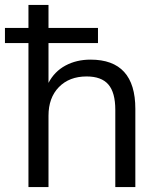

<svg xmlns="http://www.w3.org/2000/svg" viewBox="-37 -756 642 776"><path d="M510 -316V0H429V-312Q429 -382 401 -414.5Q373 -447 313 -447Q243 -447 201 -404Q159 -361 159 -288V0H78V-582H-17V-643H78V-736H159V-643H359V-582H159V-421Q183 -467 227.5 -491Q272 -515 329 -515Q510 -515 510 -316Z"/></svg>

Font: Muli-Regular
Style: Regular
Weight: 400
Version: Version 2.000